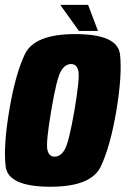

<svg xmlns="http://www.w3.org/2000/svg" viewBox="-23 -740 502 766"><path d="M178.5 5Q9 5 -0.5 -76.2Q-10 -157.5 14 -300Q38 -443.5 76.2 -523.8Q114.5 -604 277 -604Q446.5 -604 455.8 -523.2Q465 -442.5 441.5 -300Q417.5 -157 379.2 -76Q341 5 178.5 5ZM195 -115Q219 -115 235.5 -143.8Q252 -172.5 274 -299.5Q295.5 -427 289.8 -455.8Q284 -484.5 260.5 -484.5Q236.5 -484.5 219.8 -455.8Q203 -427 181.5 -299.5Q160 -172.5 165.8 -143.8Q171.5 -115 195 -115ZM292 -616.5 217.5 -720.5H328.5L368 -616.5Z"/></svg>

Font: Anybody Condensed ExtraBold
Style: Italic
Weight: 800
Width: 3
Italic angle: -10°
Designer: Tyler Finck
Foundry: Etcetera Type Company
Version: Version 1.010; ttfautohint (v1.8.3) -l 8 -r 50 -G 200 -x 14 